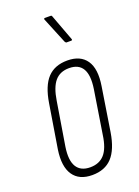

<svg xmlns="http://www.w3.org/2000/svg" viewBox="-135 -749 591 814"><g transform="rotate(-20 160.5 -341.5)"><path d="M137 6Q78 6 51.5 -33Q25 -72 36 -146L68 -343Q80 -418 112.5 -452.5Q145 -487 202 -487Q261 -487 287.5 -448.5Q314 -410 302 -335L271 -138Q259 -64 226.5 -29Q194 6 137 6ZM140 -28Q181 -28 204.5 -54.5Q228 -81 236 -139L267 -335Q276 -395 258.5 -424.5Q241 -454 198 -454Q157 -454 134 -427Q111 -400 102 -342L70 -146Q61 -87 79 -57.5Q97 -28 140 -28ZM226 -560Q224 -560 222.5 -561.5Q221 -563 219 -566L171 -683Q170 -685 171 -687Q172 -689 175 -689H199Q203 -689 204.5 -688Q206 -687 207 -684L251 -566Q252 -563 251 -561.5Q250 -560 246 -560Z"/></g></svg>

Font: Sofia Sans Extra Condensed ExtraLight
Style: Italic
Weight: 250
Italic angle: -9°
Version: Version 4.100